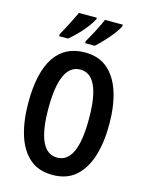

<svg xmlns="http://www.w3.org/2000/svg" viewBox="-137 -1020 851 1113"><g transform="rotate(15 288.5 -463.5)"><path d="M532 -358Q532 -248 506 -165.5Q480 -83 426.5 -36.5Q373 10 289 10Q204 10 150.5 -37Q97 -84 71.5 -167Q46 -250 46 -359Q46 -540 107.5 -632.5Q169 -725 289 -725Q373 -725 426.5 -678.5Q480 -632 506 -549.5Q532 -467 532 -358ZM167 -358Q167 -94 289 -94Q349 -94 379.5 -159Q410 -224 410 -358Q410 -622 289 -622Q167 -622 167 -358ZM458 -928Q449 -907 427 -878.5Q405 -850 379 -822.5Q353 -795 333 -777H275V-789Q299 -830 321 -873Q343 -916 351 -937H458ZM302 -928Q291 -906 270.5 -879Q250 -852 224 -825Q198 -798 172 -777H119V-789Q143 -832 164 -873.5Q185 -915 195 -937H302Z"/></g></svg>

Font: Noto Sans Thai ExtCond SemBd
Style: Regular
Weight: 600
Width: 2
Designer: Monotype Design Team
Foundry: Monotype Imaging Inc.
Version: Version 2.002; ttfautohint (v1.8.4.7-5d5b)